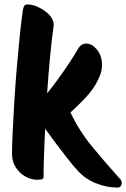

<svg xmlns="http://www.w3.org/2000/svg" viewBox="-20 -795 568 864"><path d="M149 14Q120 14 93.5 -1Q67 -16 50.5 -42.5Q34 -69 34 -103Q34 -140 37 -201.5Q40 -263 44.5 -338Q49 -413 55.5 -489.5Q62 -566 69 -634.5Q76 -703 83 -750Q85 -760 88.5 -767.5Q92 -775 105 -775Q122 -775 142.5 -767Q163 -759 182.5 -745Q202 -731 213 -713Q224 -695 221 -675Q213 -621 205.5 -542Q198 -463 192 -375Q216 -404 243 -441.5Q270 -479 293.5 -514.5Q317 -550 330 -573Q344 -599 368 -599Q394 -599 416.5 -571.5Q439 -544 439 -503Q439 -491 436.5 -478Q434 -465 428 -451Q411 -409 380.5 -373Q350 -337 297 -289Q335 -208 394 -136Q453 -64 520 10Q525 14 526.5 19.5Q528 25 528 30Q528 37 523 43Q518 49 508 49Q459 49 410 29Q361 9 327 -30Q307 -52 282 -84Q257 -116 231 -150.5Q205 -185 183 -216Q180 -153 178 -96.5Q176 -40 176 3Q176 14 149 14Z"/></svg>

Font: Protest Riot
Style: Regular
Weight: 400
Designer: Octavio Pardo
Foundry: Ashler Design
Version: Version 2.005; ttfautohint (v1.8.4.7-5d5b)